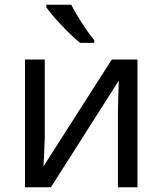

<svg xmlns="http://www.w3.org/2000/svg" viewBox="-20 -786 683 806"><path d="M375.5 -618.2C360.4 -635.7 342.8 -659.7 323.7 -689.5C304.7 -719.2 289.6 -744.6 279.3 -766.1H174.3V-755.9C186.5 -737.8 207 -712.9 236.3 -682.1C265.1 -650.9 292 -625.5 316.4 -606H375.5ZM85 -536.1V0H193.8L479 -448.2L476.6 -383.8L475.1 -315.9V0H557.1V-536.1H449.2L162.1 -86.9L164.1 -114.3L168 -209V-536.1Z"/></svg>

Font: Noto Reveo Sans
Style: Regular
Weight: 400
Designer: Monotype Design team
Foundry: Monotype Imaging Inc.
Version: Version 1.04